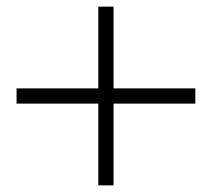

<svg xmlns="http://www.w3.org/2000/svg" viewBox="-20 -690 640 580"><path d="M30 -377V-423H570V-377ZM277 -130V-670H323V-130Z"/></svg>

Font: Victor Mono Thin Thin
Style: Regular
Weight: 250
Monospace: yes
Version: Version 1.561;gftools[0.9.30]